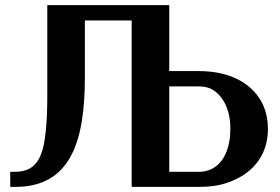

<svg xmlns="http://www.w3.org/2000/svg" viewBox="-20 -731 1097 751"><path d="M20 0H40C259 0 312 -183 312 -430V-651H495V0H758C800 0 838 -5 871 -17C959 -47 1028 -115 1028 -227C1028 -260 1022 -290 1010 -318C973 -402 883 -453 758 -453H642V-711H165V-359C165 -303 163 -255 159 -217C149 -125 128 -59 39 -59H20ZM642 -59V-393H758C779 -393 797 -389 812 -380C851 -356 881 -305 881 -228C881 -122 833 -59 758 -59Z"/></svg>

Font: Aerodynamic
Style: Regular
Weight: 500
Designer: Google
Version: Version 2.000980; 2014